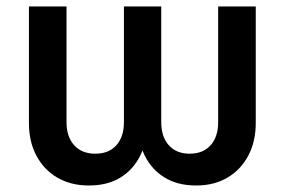

<svg xmlns="http://www.w3.org/2000/svg" viewBox="-20 -566 884 596"><path d="M255.9 9.8Q199.7 9.8 158 -14.6Q116.2 -39.1 93 -82.8Q69.8 -126.5 69.8 -184.1V-545.9H186.5V-186.5Q186.5 -141.6 210.2 -115.2Q233.9 -88.9 275.9 -88.9Q317.9 -88.9 341.3 -115.2Q364.7 -141.6 364.7 -186.5V-545.9H480.5V-186.5Q480.5 -141.6 503.9 -115.2Q527.3 -88.9 568.8 -88.9Q610.4 -88.9 633.8 -115.2Q657.2 -141.6 657.2 -186.5V-545.9H773.9V-184.1Q773.9 -126.5 750.7 -82.8Q727.5 -39.1 686 -14.6Q644.5 9.8 588.9 9.8Q531.7 9.8 491.5 -14.6Q451.2 -39.1 429.4 -82.8Q407.7 -126.5 405.3 -184.1H439Q437 -127 415.3 -83Q393.6 -39.1 353.5 -14.6Q313.5 9.8 255.9 9.8Z"/></svg>

Font: Inter Cardless
Style: Medium
Weight: 500
Designer: Rasmus Andersson
Foundry: rsms
Version: Version 4.001;git-9221beed3